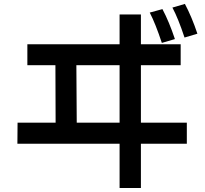

<svg xmlns="http://www.w3.org/2000/svg" viewBox="-20 -891 1040 976"><path d="M68.4 -160.2 69.3 -267.6H262.7L261.7 -559.6H119.1V-666H587.9V-817.4H696.3V-666H898.4V-559.6H696.3V-267.6H929.7V-160.2H696.3V64.5H587.9V-160.2ZM368.2 -559.6 370.1 -267.6H587.9V-559.6ZM741.2 -827.1 805.7 -844.7Q839.8 -780.3 869.1 -692.4L802.7 -672.9Q770.5 -770.5 741.2 -827.1ZM856.4 -852.5 919.9 -871.1Q955.1 -804.7 983.4 -719.7L918 -700.2Q885.7 -797.9 856.4 -852.5Z"/></svg>

Font: GenEi M Gothic v2 Medium
Style: Regular
Weight: 500
Version: Version 2.0